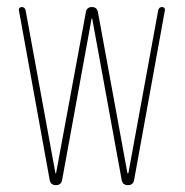

<svg xmlns="http://www.w3.org/2000/svg" viewBox="-20 -540 540 560"><path d="M125 -14.6 35.2 -509.8Q34.2 -513.7 36.6 -516.6Q39.1 -519.5 43 -519.5Q52.7 -519.5 54.7 -509.8L141.6 -35.2Q141.6 -34.2 142.6 -34.2Q143.6 -34.2 143.6 -35.2L230.5 -504.9Q233.4 -519.5 248 -519.5Q262.7 -519.5 265.6 -504.9L351.6 -35.2Q351.6 -34.2 353 -34.2Q354.5 -34.2 354.5 -35.2L441.4 -509.8Q443.4 -519.5 453.1 -519.5Q457 -519.5 459.5 -516.6Q461.9 -513.7 460.9 -509.8L371.1 -14.6Q368.2 0 353 0Q337.9 0 335 -14.6L249 -485.4Q249 -486.3 248 -486.3Q247.1 -486.3 247.1 -485.4L161.1 -14.6Q158.2 0 143.1 0Q127.9 0 125 -14.6Z"/></svg>

Font: Rounded-L Mgen+ 2m thin
Style: Regular
Weight: 100
Designer: [Source Han Sans]
Ryoko NISHIZUKA  (kana & ideographs); Paul D. Hunt (Latin, Greek & Cyrillic); Wenlong ZHANG  (bopomofo
Version: Version 1.059.20150602